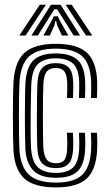

<svg xmlns="http://www.w3.org/2000/svg" viewBox="-20 -798 470 827"><path d="M221.5 9.2Q127.2 9.2 84.9 -28.9Q42.5 -67 37.8 -154.2Q36.8 -178 36.1 -216.9Q35.5 -255.8 35.5 -299.2Q35.5 -342.8 36.1 -381.5Q36.8 -420.2 38 -443.2Q43.5 -534 86.8 -571.6Q130 -609.2 219.8 -609.2Q311.2 -609.2 353 -572.1Q394.8 -535 398.5 -448.5Q399 -432.2 398.6 -412.1Q398.2 -392 397.5 -375.8H371.5Q372.5 -392.5 372.9 -411.4Q373.2 -430.2 372.5 -447.5Q369.2 -523 333.9 -555.8Q298.5 -588.5 219.8 -588.5Q142.2 -588.5 105.4 -555Q68.5 -521.5 63.8 -441.8Q62.5 -417.5 62 -378.2Q61.5 -339 61.5 -295.8Q61.5 -252.5 62 -215.1Q62.5 -177.8 63.5 -157Q67.2 -82.8 103.2 -47.1Q139.2 -11.5 221.5 -11.5Q299 -11.5 334 -44.9Q369 -78.2 372.5 -155.5Q373.2 -172 373.1 -187.2Q373 -202.5 371.5 -226.2H397.5Q398.8 -204.8 399 -189Q399.2 -173.2 398.5 -154.5Q394.5 -66.8 353.4 -28.8Q312.2 9.2 221.5 9.2ZM221.5 -32.2Q154.2 -32.2 123.4 -63.9Q92.5 -95.5 89.2 -157.8Q88.2 -179.2 87.8 -217Q87.2 -254.8 87.2 -297.6Q87.2 -340.5 87.8 -378.9Q88.2 -417.2 89.5 -440.2Q93.8 -509 124.1 -538.4Q154.5 -567.8 219.8 -567.8Q283.2 -567.8 313.6 -540.5Q344 -513.2 346.8 -446.8Q347.5 -431.2 347.1 -412.9Q346.8 -394.5 345.8 -375.8H320Q320.8 -395.5 321.1 -413.5Q321.5 -431.5 321 -446.2Q318.8 -503.5 293.4 -525.1Q268 -546.8 219.8 -546.8Q171 -546.8 144.9 -523.6Q118.8 -500.5 115 -438.5Q114.5 -425 113.6 -391.2Q112.8 -357.5 112.2 -315.1Q111.8 -272.8 111.9 -232Q112 -191.2 113.5 -164Q117 -102 143.1 -77.6Q169.2 -53.2 221.5 -53.2Q269.2 -53.2 293.8 -75.6Q318.2 -98 321 -156.8Q321.5 -171 321.5 -185.5Q321.5 -200 320 -226.2H345.8Q347.5 -198.8 347.5 -185Q347.5 -171.2 346.8 -156.2Q343.8 -89.8 314.8 -61Q285.8 -32.2 221.5 -32.2ZM221.5 -74Q181.2 -74 161.9 -94.2Q142.5 -114.5 140.5 -164.5Q139.5 -187 139.1 -223.9Q138.8 -260.8 138.9 -302Q139 -343.2 139.5 -379.5Q140 -415.8 141 -437Q144 -489.2 164 -507.6Q184 -526 219.8 -526Q258.2 -526 276 -507.2Q293.8 -488.5 295.2 -443.8Q295.8 -434 295.5 -417.1Q295.2 -400.2 294.2 -375.8H268.5Q270.2 -419.5 269.5 -442.8Q268.2 -476 257 -490.6Q245.8 -505.2 219.8 -505.2Q194.2 -505.2 181.5 -490Q168.8 -474.8 166.8 -435.5Q165.8 -414 165.2 -377.4Q164.8 -340.8 164.8 -299.6Q164.8 -258.5 165.1 -222.1Q165.5 -185.8 166.5 -164.8Q168.8 -126.8 181.4 -110.8Q194 -94.8 221.5 -94.8Q247.2 -94.8 257.9 -109.9Q268.5 -125 269.2 -159.5Q269.8 -173.5 269.8 -185.5Q269.8 -197.5 268.2 -226.2H294.2Q295.5 -203 295.6 -186.6Q295.8 -170.2 295.2 -159.5Q293.2 -113.2 276.2 -93.6Q259.2 -74 221.5 -74ZM63 -644.8 151.5 -777.5H177.8L90 -644.8ZM115.2 -644.8 199.5 -777.5H240.8L325.2 -644.8H297.2L246.2 -726.5L225.5 -758.5H215L194 -726.2L143 -644.8ZM350.5 -644.8 262.8 -777.5H289L377.5 -644.8ZM166.8 -644.8 199.5 -703.5 211.8 -727.8H228.8L241 -703.5L274.5 -644.8H246.8L226 -689L222 -707.2H218.2L214.5 -689L194.5 -644.8Z"/></svg>

Font: Big Shoulders Inline Display ExtraBold
Style: Regular
Weight: 800
Designer: Patric King
Foundry: XO Type Co
Version: Version 1.000